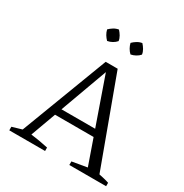

<svg xmlns="http://www.w3.org/2000/svg" viewBox="-194 -1014 1116 1166"><g transform="rotate(30 363.5 -431.5)"><path d="M642 -42Q660 -38 678 -34Q696 -30 713 -24V0H455V-25L560 -43L356 -626H375L163 -45Q194 -41 224 -36Q254 -31 285 -24V0H34V-25L102 -45L333 -653H417ZM205 -221V-269H535V-221ZM305 -863Q317 -850 326.5 -834Q336 -818 338 -801Q327 -788 311 -779Q295 -770 277 -767Q265 -779 255.5 -794.5Q246 -810 242 -828Q254 -840 270 -850Q286 -860 305 -863ZM469 -863Q481 -850 490.5 -834Q500 -818 502 -801Q491 -788 474.5 -779Q458 -770 441 -767Q428 -779 419 -795Q410 -811 406 -828Q418 -840 434 -850Q450 -860 469 -863Z"/></g></svg>

Font: Piazzolla Thin Light
Style: Regular
Weight: 300
Version: Version 2.005